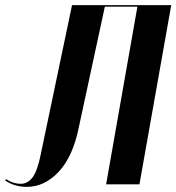

<svg xmlns="http://www.w3.org/2000/svg" viewBox="-89 -719 688 749"><path d="M-65 -20Q-38 -2 -8 -2Q19 -2 38 -27Q57 -52 70 -117L192 -699H579L455 0H325L447 -693H320L218 -220Q195 -108 140 -49Q85 10 15 10Q-32 10 -69 -15Z"/></svg>

Font: Moniqa Black Ita Display
Style: Italic
Weight: 900
Italic angle: -10°
Designer: Rajesh Rajput
Foundry: Rajesh Rajput
Version: Version 1.000